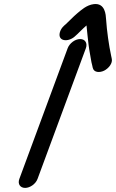

<svg xmlns="http://www.w3.org/2000/svg" viewBox="-20 -828 567 939"><path d="M403.1 -703.6C403.2 -702.9 403.5 -700 403.6 -698.4L407.9 -655.9C410.9 -626.5 414.9 -591.4 420.1 -564.4C424.1 -546.9 425 -529.1 430.9 -508.8L433.3 -497.5C438.5 -471.8 468.5 -472.2 489.2 -482.4C509.6 -492.5 533.4 -518.4 526.1 -543.4L523.7 -554.6C512.2 -608.1 502.8 -675 498.7 -735C497.4 -753.9 495.1 -814.6 438.6 -807.8C403.4 -803.6 375.9 -777.8 358.1 -763.1C339.1 -747.5 310.6 -717 301 -709C295.3 -704.3 277.9 -690.8 272.5 -668.9C261.9 -625.6 312.6 -620.8 344.8 -648.8C360.1 -661.6 384.4 -687.7 403.1 -703.6ZM310.9 -592 74.6 47C65.2 72.3 79.4 91 102.8 91C126.3 91 154.2 72.3 163.6 47L399.9 -592C408.8 -616.1 397.2 -637 372 -637C346.8 -637 319.8 -616.1 310.9 -592Z"/></svg>

Font: Just Breathe
Style: BdObl7
Weight: 400
Foundry: Cannot Into Space Fonts
Version: Version 0.72